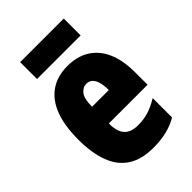

<svg xmlns="http://www.w3.org/2000/svg" viewBox="-221 -825 925 925"><g transform="rotate(-45 241.0 -363.0)"><path d="M246 -562Q312 -562 359 -532.5Q406 -503 430.5 -447Q455 -391 455 -310V-225H191Q191 -170 214 -144.5Q237 -119 285 -119Q323 -119 356 -129Q389 -139 427 -162V-30Q391 -9 350 0.5Q309 10 261 10Q181 10 130.5 -22.5Q80 -55 56 -118.5Q32 -182 32 -274Q32 -367 56 -431Q80 -495 128 -528.5Q176 -562 246 -562ZM250 -437Q225 -437 208 -415Q191 -393 191 -339H305Q305 -374 298 -395.5Q291 -417 279 -427Q267 -437 250 -437ZM395 -736V-621H98V-736Z"/></g></svg>

Font: Noto Sans Khmer ExtraCondensed Black
Style: Regular
Weight: 900
Width: 2
Designer: Danh Hong and the Monotype Design Team
Foundry: Monotype Imaging Inc.
Version: Version 2.004